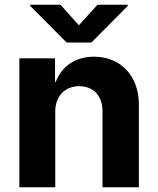

<svg xmlns="http://www.w3.org/2000/svg" viewBox="-20 -793 668 813"><path d="M214 -321C214 -386 255 -428 315 -428C377 -428 414 -386 414 -322V0H568V-352C568 -470 492 -553 378 -553C299 -553 241 -512 216 -446H213V-546H62V0H214ZM108 -768 262 -613H367L521 -768V-773H393L314 -686L236 -773H108Z"/></svg>

Font: Wafeq
Style: Bold
Weight: 700
Designer: Rasmus Andersson & Azza Alameddine
Foundry: Google & TypeTogether
Version: Version 3.000;FEAKit 1.0